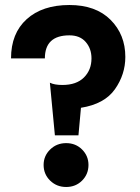

<svg xmlns="http://www.w3.org/2000/svg" viewBox="-20 -733 560 766"><path d="M199 -193 179 -403Q197 -394 229 -394Q285 -394 315 -424Q345 -454 345 -500Q345 -539 322 -565.5Q299 -592 257 -592Q159 -592 159 -500H24Q24 -600 86.5 -656.5Q149 -713 257 -713Q362 -713 421 -654Q480 -595 480 -506Q480 -436 438.5 -377Q397 -318 303 -303L293 -193ZM154 -75Q154 -111 180 -136.5Q206 -162 244 -162Q282 -162 307.5 -136.5Q333 -111 333 -75Q333 -38 307.5 -12.5Q282 13 244 13Q206 13 180 -12.5Q154 -38 154 -75Z"/></svg>

Font: Cal Sans
Style: Regular
Weight: 400
Designer: Designer Mark Davis DBA MarkFonts
Foundry: Designer Mark Davis DBA MarkFonts
Version: Version 1.000